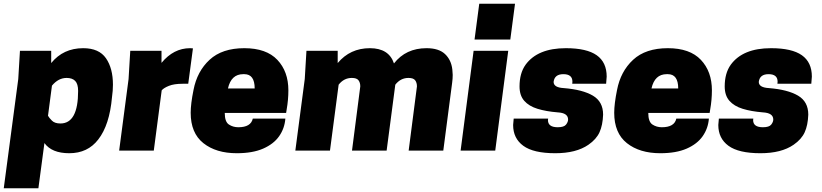

<svg xmlns="http://www.w3.org/2000/svg" viewBox="-47 -800 4368 1020"><path d="M157 200H-27L50 -380L59 -530H225V-465Q289 -544 395 -544Q479 -544 516 -490.5Q553 -437 553 -350Q553 -319 548 -284Q535 -136 475 -59Q419 14 321 14Q228 14 189 -40ZM274 -144Q368 -144 368 -317Q368 -354 352.5 -370Q337 -386 307 -386Q263 -386 229 -345L208 -185Q214 -174 229 -159Q244 -144 274 -144Z M770 0H586L636 -380L645 -530H811V-466Q875 -544 963 -544L978 -543L953 -355H923Q878 -355 850.5 -344Q823 -333 812 -320Z M1211 14Q1101 14 1033.5 -39.5Q966 -93 966 -201Q966 -248 981 -322Q1000 -421 1066.5 -482.5Q1133 -544 1251 -544Q1368 -544 1426.5 -482Q1485 -420 1485 -320Q1485 -270 1476 -219L1473 -200H1147Q1147 -153 1169 -138.5Q1191 -124 1219 -124Q1286 -124 1296 -170H1469Q1465 -118 1436 -76.5Q1407 -35 1351 -10.5Q1295 14 1211 14ZM1306 -330Q1306 -406 1251 -406H1245Q1181 -406 1164 -330Z M2308 0H2124L2168 -341Q2168 -361 2158.5 -373.5Q2149 -386 2123 -386Q2081 -386 2053 -350L2007 0H1823L1867 -341Q1867 -361 1857.5 -373.5Q1848 -386 1822 -386Q1780 -386 1752 -350L1706 0H1522L1572 -380L1581 -530H1747V-465Q1813 -544 1918 -544Q2019 -544 2046 -463Q2109 -544 2219 -544Q2284 -544 2317 -513Q2350 -482 2356 -431L2358 -402Q2358 -382 2355 -360Z M2584 0H2400L2469 -530H2653ZM2664 -590H2474L2499 -780H2689Z M2903 14Q2787 14 2733 -25.5Q2679 -65 2679 -136L2682 -170H2865L2864 -162Q2864 -124 2916 -124Q2949 -124 2960 -138Q2971 -152 2971 -165Q2971 -200 2916 -203Q2854 -208 2808.5 -222Q2763 -236 2738 -264.5Q2713 -293 2713 -341Q2713 -411 2745 -456Q2809 -544 2959 -544Q3070 -544 3123 -506.5Q3176 -469 3176 -393L3173 -355H2993L2994 -366Q2994 -406 2946 -406Q2899 -406 2894 -365Q2894 -335 2948 -332Q3048 -324 3102.5 -292Q3157 -260 3157 -191Q3155 -135 3138 -97.5Q3121 -60 3079 -31Q3014 14 2903 14Z M3461 14Q3351 14 3283.5 -39.5Q3216 -93 3216 -201Q3216 -248 3231 -322Q3250 -421 3316.5 -482.5Q3383 -544 3501 -544Q3618 -544 3676.5 -482Q3735 -420 3735 -320Q3735 -270 3726 -219L3723 -200H3397Q3397 -153 3419 -138.5Q3441 -124 3469 -124Q3536 -124 3546 -170H3719Q3715 -118 3686 -76.5Q3657 -35 3601 -10.5Q3545 14 3461 14ZM3556 -330Q3556 -406 3501 -406H3495Q3431 -406 3414 -330Z M3993 14Q3877 14 3823 -25.5Q3769 -65 3769 -136L3772 -170H3955L3954 -162Q3954 -124 4006 -124Q4039 -124 4050 -138Q4061 -152 4061 -165Q4061 -200 4006 -203Q3944 -208 3898.5 -222Q3853 -236 3828 -264.5Q3803 -293 3803 -341Q3803 -411 3835 -456Q3899 -544 4049 -544Q4160 -544 4213 -506.5Q4266 -469 4266 -393L4263 -355H4083L4084 -366Q4084 -406 4036 -406Q3989 -406 3984 -365Q3984 -335 4038 -332Q4138 -324 4192.5 -292Q4247 -260 4247 -191Q4245 -135 4228 -97.5Q4211 -60 4169 -31Q4104 14 3993 14Z"/></svg>

Font: Tanohe Sans ExtraBold
Style: Italic
Weight: 800
Designer: Village Type and Design LLC & Cristiano Sobral
Foundry: Cooper Hewitt Smithsonian Design Museum
Version: Version 1.00;September 29, 2021;FontCreator 13.0.0.2655 64-b